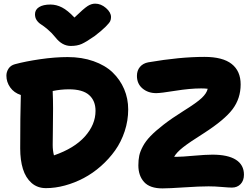

<svg xmlns="http://www.w3.org/2000/svg" viewBox="-20 -1022 1384 1053"><path d="M502 -1002Q533.7 -1002 561.3 -978Q588.9 -954.1 588.9 -928.2Q588.9 -916 584.5 -906.2Q580.1 -896.5 559.8 -876Q539.6 -855.5 499 -824.2Q452.6 -792 428 -781Q403.3 -770 368.2 -770Q320.3 -770 283.2 -817.9Q264.2 -841.8 241.5 -860.8Q218.8 -879.9 204.8 -888.4Q190.9 -897 181.4 -910.9Q171.9 -924.8 171.9 -943.8Q171.9 -968.8 194.1 -982.9Q216.3 -997.1 256.8 -997.1Q289.1 -997.1 320.1 -981.2Q351.1 -965.3 388.2 -925.8Q440.4 -976.1 460.9 -989Q481.4 -1002 502 -1002ZM871.1 11.2Q801.8 11.2 770.3 -23.7Q738.8 -58.6 738.8 -115.2Q738.8 -145 743.7 -168.2Q748.5 -191.4 763.7 -219.7Q778.8 -248 805.7 -275.9Q832.5 -303.7 877.2 -338.4Q921.9 -373 985.8 -413.1Q1059.6 -459 1086.7 -484.9Q1113.8 -510.7 1119.1 -535.2Q1101.6 -537.1 1083 -537.1Q1022.5 -537.1 941.9 -524.2Q861.3 -511.2 836.9 -511.2Q792 -511.2 761.5 -536.9Q731 -562.5 731 -606Q731 -635.3 747.6 -655Q764.2 -674.8 793 -680.2Q965.8 -710 1101.1 -710Q1201.7 -710 1250.7 -671.1Q1299.8 -632.3 1299.8 -559.1Q1299.8 -482.4 1255.9 -423.6Q1211.9 -364.7 1097.2 -291Q1019 -241.7 983.6 -213.9Q948.2 -186 935.1 -162.1H953.1Q977.5 -162.1 1043 -168Q1108.4 -173.8 1145 -173.8Q1230 -173.8 1273.9 -145.8Q1317.9 -117.7 1317.9 -64Q1317.9 -31.7 1299.6 -12.5Q1281.2 6.8 1252 6.8Q1234.9 6.8 1196.5 3.4Q1158.2 0 1124 0Q1075.2 0 990.7 5.6Q906.2 11.2 871.1 11.2ZM231.9 9.8Q185.1 9.8 152.8 -18.8Q120.6 -47.4 105.7 -95.5Q90.8 -143.6 90.8 -208Q90.8 -386.7 94.2 -501Q56.6 -513.2 35.9 -542.7Q15.1 -572.3 15.1 -606.9Q15.1 -627.9 26.9 -645.8Q38.6 -663.6 62 -669.9Q119.6 -685.5 200.4 -697.3Q281.2 -709 351.1 -709Q429.2 -709 492.9 -686.5Q556.6 -664.1 597.7 -624.8Q638.7 -585.4 660.9 -533.4Q683.1 -481.4 683.1 -421.9Q683.1 -360.4 663.8 -302Q644.5 -243.7 611.3 -197Q578.1 -150.4 533.7 -111.1Q489.3 -71.8 439.2 -45.4Q389.2 -19 335.9 -4.6Q282.7 9.8 231.9 9.8ZM269 -227.1Q269 -196.8 275.9 -169.9Q387.7 -208.5 445.8 -273.7Q503.9 -338.9 503.9 -414.1Q503.9 -469.7 468.5 -501Q433.1 -532.2 357.9 -532.2Q314.5 -532.2 269 -522.9V-519Q271 -478 271 -426Q271 -374 270 -313.5Q269 -252.9 269 -227.1Z"/></svg>

Font: Shantell Sans Normal
Style: Regular
Weight: 800
Designer: Stephen Nixon, Anya Danilova, Shantell Martin
Foundry: Arrow Type
Version: Version 1.006;[559af2be0]